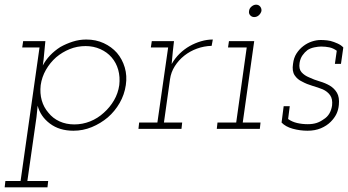

<svg xmlns="http://www.w3.org/2000/svg" viewBox="-22 -551 1488 821"><path d="M1 223 -2 250H181L184 223H95L134 -50Q136 -66 136.5 -74.5Q137 -83 139 -99Q151 -53 191.5 -22.5Q232 8 292 8Q333 8 370.5 -7.5Q408 -23 439 -49Q469 -75 489.5 -110.5Q510 -146 516 -187Q522 -227 511.5 -262.5Q501 -298 478 -325Q455 -351 421.5 -366.5Q388 -382 347 -382Q317 -382 289 -373Q261 -364 236 -350Q211 -334 192 -314Q173 -294 161 -271Q165 -297 167 -323.5Q169 -350 172 -375H77L73 -348H147L66 223ZM488 -187Q483 -152 465.5 -122Q448 -92 422 -69Q396 -45 363.5 -32Q331 -19 296 -19Q261 -19 232.5 -32Q204 -45 185 -69Q165 -92 156.5 -122Q148 -152 152 -187Q157 -222 174.5 -252.5Q192 -283 218 -306Q244 -328 276 -341Q308 -354 344 -354Q378 -354 407 -341Q436 -328 455 -306Q475 -283 483.5 -252.5Q492 -222 488 -187Z M573 -27 570 0H754L757 -27H679L705 -212Q709 -242 725.5 -268Q742 -294 766 -313Q790 -332 820 -343Q850 -354 883 -355L888 -382Q863 -382 837.5 -374.5Q812 -367 789 -354Q766 -341 746 -321.5Q726 -302 712 -277Q714 -293 714.5 -304.5Q715 -316 717 -331L722 -375H627L623 -348H697L651 -27Z M908 -27 905 0H1089L1092 -27H1016L1065 -375H957L953 -348H1033L988 -27ZM1043 -504Q1041 -493 1048 -485.5Q1055 -478 1065 -478Q1076 -478 1084.5 -485.5Q1093 -493 1096 -504Q1097 -515 1090.5 -523Q1084 -531 1073 -531Q1063 -531 1053.5 -523Q1044 -515 1043 -504Z M1182 -27Q1199 -9 1230 -0.5Q1261 8 1293 8Q1325 8 1350 -2.5Q1375 -13 1392 -30Q1408 -46 1416.5 -63.5Q1425 -81 1427 -103Q1430 -135 1419 -154Q1408 -173 1388 -185Q1369 -196 1345 -203Q1321 -210 1300 -220Q1280 -228 1267.5 -242Q1255 -256 1259 -282Q1262 -301 1271.5 -314.5Q1281 -328 1293 -337Q1305 -345 1322 -348.5Q1339 -352 1351 -352Q1370 -352 1386.5 -348.5Q1403 -345 1418 -334L1410 -278H1436L1446 -348Q1437 -358 1421.5 -365Q1406 -372 1391 -376Q1376 -379 1364 -379.5Q1352 -380 1350 -380Q1331 -380 1311.5 -373.5Q1292 -367 1275 -354Q1258 -341 1246 -322.5Q1234 -304 1231 -278Q1226 -247 1238 -229Q1250 -211 1270 -202Q1290 -191 1314 -184Q1338 -177 1358 -169Q1378 -160 1389.5 -144Q1401 -128 1398 -100Q1395 -80 1386 -65Q1377 -50 1362 -41Q1347 -30 1331 -25Q1315 -20 1294 -20Q1270 -20 1248.5 -25Q1227 -30 1210 -42L1217 -97H1191Z"/></svg>

Font: Josefin Slab Thin Light
Style: Italic
Weight: 300
Italic angle: -12°
Version: Version 2.000